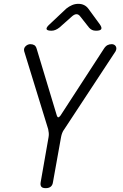

<svg xmlns="http://www.w3.org/2000/svg" viewBox="-20 -970 640 1000"><path d="M218 10Q201 10 195 2Q189 -6 192 -22L233 -256Q235 -267 234 -277.5Q233 -288 231 -297L106 -703Q104 -711 106 -717.5Q108 -724 113 -729Q118 -734 124.5 -737Q131 -740 138 -740Q150 -740 158.5 -735Q167 -730 171 -716L276 -368Q279 -359 283.5 -359Q288 -359 295 -368L521 -716Q530 -730 540 -735Q550 -740 562 -740Q569 -740 574.5 -737Q580 -734 583 -729Q586 -724 586 -717.5Q586 -711 582 -703L315 -297Q308 -288 304 -277.5Q300 -267 298 -256L256 -22Q254 -6 244.5 2Q235 10 218 10ZM248 -810Q225 -810 222.5 -818.5Q220 -827 239 -844L325 -925Q340 -937 355.5 -943.5Q371 -950 388 -950Q405 -950 418 -943.5Q431 -937 440 -925L500 -843Q512 -826 507 -818Q502 -810 480 -810Q468 -810 459.5 -814Q451 -818 444 -826L399 -883Q390 -896 378.5 -896Q367 -896 353 -883L290 -827Q280 -819 269.5 -814.5Q259 -810 248 -810Z"/></svg>

Font: Maple Mono ExtraLight
Style: Italic
Weight: 275
Italic angle: -10°
Monospace: yes
Designer: subframe7536
Version: Version 7.000